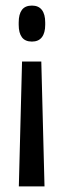

<svg xmlns="http://www.w3.org/2000/svg" viewBox="-20 -528 227 688"><path d="M128 -307.5 139.5 140H47.5L59 -307.5ZM94.5 -508Q118 -508 130 -492.5Q142 -477 142 -447.5V-439Q142 -410 130 -394.5Q118 -379 94.5 -379Q70 -379 58.5 -394.5Q47 -410 47 -439V-447.5Q47 -477 58.5 -492.5Q70 -508 94.5 -508Z"/></svg>

Font: Anek Latin Condensed Medium
Style: Regular
Weight: 500
Width: 3
Designer: Yesha Goshar
Foundry: Ek Type
Version: Version 1.003